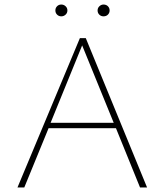

<svg xmlns="http://www.w3.org/2000/svg" viewBox="-20 -826 725 846"><path d="M224 -780Q224 -791 231.5 -798.5Q239 -806 250 -806Q261 -806 269 -798.5Q277 -791 277 -780Q277 -769 269 -761.5Q261 -754 250 -754Q239 -754 231.5 -761.5Q224 -769 224 -780ZM410 -780Q410 -791 418 -798.5Q426 -806 436 -806Q448 -806 455.5 -798.5Q463 -791 463 -780Q463 -769 455.5 -761.5Q448 -754 436 -754Q425 -754 417.5 -761.5Q410 -769 410 -780ZM491 -261H194L87 0H57L332 -658H358L628 0H597ZM481 -285 342 -626 203 -285Z"/></svg>

Font: Ysabeau SC Extralight
Style: Regular
Weight: 200
Designer: Christian Thalmann (Catharsis Fonts)
Version: Version 0.003